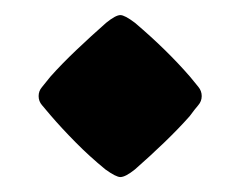

<svg xmlns="http://www.w3.org/2000/svg" viewBox="-20 -217 322 257"><path d="M31.7 -88.4Q31.7 -95.2 36.1 -100.3Q40.5 -105.5 47.4 -114.3Q62.5 -131.3 82.3 -150.1Q102.1 -168.9 122.1 -186.5Q134.8 -196.8 141.1 -196.8Q147 -196.8 160.6 -186.5Q203.1 -150.4 234.4 -114.3Q241.2 -106 245.6 -100.6Q250 -95.2 250 -88.4Q250 -81.5 245.4 -76.2Q240.7 -70.8 233.9 -61.5Q219.2 -44.9 200 -26.4Q180.7 -7.8 160.6 9.8Q147.9 20 141.1 20Q135.3 20 121.1 9.8Q99.6 -7.8 81.1 -26.6Q62.5 -45.4 47.4 -63Q40.5 -71.3 36.1 -76.4Q31.7 -81.5 31.7 -88.4Z"/></svg>

Font: ADLaM Display
Style: Regular
Weight: 400
Designer: Mark Jamra, Neil Patel, Concept: Andrew Footit
Foundry: Microsoft
Version: Version 2.000; ttfautohint (v1.8.4.7-5d5b);gftools[0.9.28]